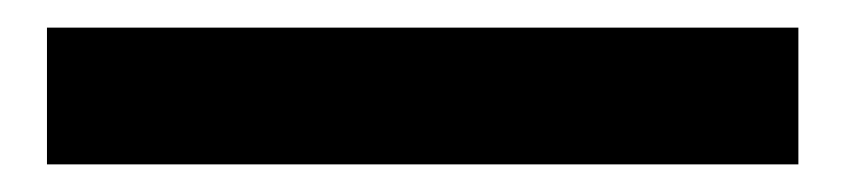

<svg xmlns="http://www.w3.org/2000/svg" viewBox="-20 44 612 139"><path d="M14 163H558V64H14Z"/></svg>

Font: Noto Sans CJK JP Black
Style: Regular
Weight: 900
Designer: Ryoko NISHIZUKA (kana & ideographs); Paul D. Hunt (Latin, Greek & Cyrillic); Wenlong ZHANG (bopomofo); Sandoll Communica
Foundry: Adobe Systems Incorporated
Version: Version 1.004;PS 1.004;hotconv 1.0.82;makeotf.lib2.5.63406